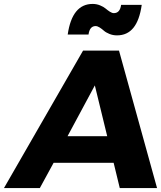

<svg xmlns="http://www.w3.org/2000/svg" viewBox="-30 -958 820 978"><path d="M-9.8 0 393.1 -700.2H576.2L770 0H580.1L548.8 -128.9H243.2L172.9 0ZM314 -264.2H516.1L453.1 -522.9ZM314.9 -782.2Q337.4 -938 441.9 -938Q461.9 -938 479.7 -930.7Q497.6 -923.3 507.8 -914.6Q518.1 -905.8 529.5 -898.4Q541 -891.1 549.8 -891.1Q581.1 -891.1 586.9 -933.1H691.9Q680.7 -854.5 649.4 -816.2Q618.2 -777.8 565.9 -777.8Q545.4 -777.8 527.3 -785.2Q509.3 -792.5 499.3 -801.5Q489.3 -810.5 477.8 -817.9Q466.3 -825.2 457 -825.2Q426.8 -825.2 420.9 -782.2Z"/></svg>

Font: Trueno
Style: Bold Italic
Weight: 700
Designer: Julieta Ulanovsky
Foundry: Julieta Ulanovsky
Version: Version 3.001b | FøM Fix